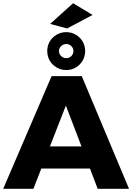

<svg xmlns="http://www.w3.org/2000/svg" viewBox="-25 -1175 823 1195"><path d="M296 -701H484L778 0H583L385 -518L183 0H-5ZM175 -264H584V-126H175ZM387 -975Q420 -975 447 -959Q474 -943 489.5 -916.5Q505 -890 505 -857Q505 -825 489.5 -798Q474 -771 447 -755Q420 -739 387 -739Q355 -739 327.5 -755Q300 -771 284.5 -798Q269 -825 269 -857Q269 -890 284.5 -916.5Q300 -943 327.5 -959Q355 -975 387 -975ZM387 -901Q369 -901 355.5 -888Q342 -875 342 -857Q342 -839 355.5 -826Q369 -813 387 -813Q406 -813 419 -826Q432 -839 432 -857Q432 -875 419 -888Q406 -901 387 -901ZM430 -1155 551 -1082 393 -998 287 -1026Z"/></svg>

Font: Alexandria
Style: Bold
Weight: 700
Designer: Mohamed Gaber
Foundry: Kief Type Foundry
Version: Version 5.100